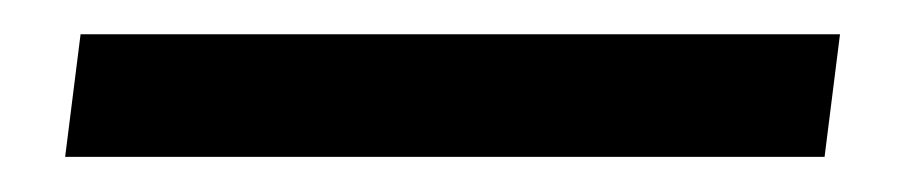

<svg xmlns="http://www.w3.org/2000/svg" viewBox="-20 -20 537 112"><path d="M18 71.5 27 0H470L461 71.5Z"/></svg>

Font: Expletus Sans Medium
Style: Italic
Weight: 500
Italic angle: -7°
Version: Version 7.500